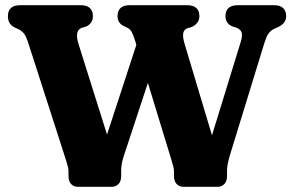

<svg xmlns="http://www.w3.org/2000/svg" viewBox="-20 -720 1125 740"><path d="M849 -657.5Q849 -700 897 -700H1035.5Q1060 -700 1071.5 -688.5Q1083 -677 1083 -657.5Q1083 -631.5 1054 -616.5L1037 -609Q1022.5 -602 1014.2 -589.8Q1006 -577.5 997 -548L866.5 -123Q855 -85.5 855 -62V-42Q855 -21 844.5 -10.5Q834 0 819 0H687Q671.5 0 661 -10.5Q650.5 -21 650.5 -42V-61Q650.5 -68.5 648 -77.8Q645.5 -87 641 -102.5L550 -400.5L458.5 -123Q452 -104 449.5 -89.5Q447 -75 447 -62V-42Q447 -21 436.5 -10.5Q426 0 410.5 0H280.5Q264.5 0 254.2 -10.5Q244 -21 244 -42V-60.5Q244 -68.5 241.5 -78Q239 -87.5 234.5 -102.5L87 -560.5Q80 -581 72.5 -590.5Q65 -600 51 -607.5L35 -615Q10.5 -628 10.5 -657.5Q10.5 -700 58 -700H290.5Q338 -700 338 -657.5Q338 -629.5 311.5 -617.5L294 -612.5Q280.5 -606.5 277.5 -591.5Q274.5 -576.5 283.5 -547.5L392.5 -201.5L505.5 -547L501.5 -560.5Q494 -585 488 -596.2Q482 -607.5 471 -613L457 -619.5Q433 -631.5 433 -657.5Q433 -700 480.5 -700H700.5Q748.5 -700 748.5 -657.5Q748.5 -630 719 -616L700.5 -610.5Q688.5 -605 686 -591Q683.5 -577 692.5 -547.5L797 -198.5L908 -559Q914.5 -580.5 911.8 -593Q909 -605.5 893 -612.5L873.5 -619Q849 -631 849 -657.5Z"/></svg>

Font: Fraunces 72pt S100
Style: Bold
Weight: 700
Version: Version 1.000; ttfautohint (v1.8.3)